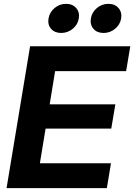

<svg xmlns="http://www.w3.org/2000/svg" viewBox="-20 -965 688 985"><path d="M13.7 0 134.3 -727.5H648.4L627 -600.1H262.7L234.9 -429.7H571.8L550.8 -305.2H213.9L184.6 -127.4H549.3L528.3 0ZM511.2 -795.9Q478 -795.9 459.5 -817.1Q440.9 -838.4 446.3 -870.6Q451.2 -902.3 477.1 -923.8Q502.9 -945.3 536.1 -945.3Q569.3 -945.3 587.9 -923.8Q606.4 -902.3 601.6 -870.6Q596.2 -838.4 570.3 -817.1Q544.4 -795.9 511.2 -795.9ZM293.9 -795.9Q260.7 -795.9 242.2 -817.1Q223.6 -838.4 229 -870.6Q234.4 -902.3 260 -923.8Q285.6 -945.3 318.8 -945.3Q352.1 -945.3 370.8 -923.8Q389.6 -902.3 384.3 -870.6Q378.9 -838.4 353 -817.1Q327.1 -795.9 293.9 -795.9Z"/></svg>

Font: Inter 28pt
Style: Bold Italic
Weight: 700
Italic angle: -9.3988°
Designer: Rasmus Andersson
Foundry: rsms
Version: Version 4.001;git-66647c0bb